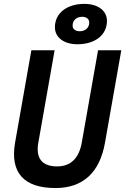

<svg xmlns="http://www.w3.org/2000/svg" viewBox="-20 -950 639 980"><path d="M263.2 9.8C402.8 9.8 489.3 -68.8 516.1 -222.7L599.1 -693.4H480.5L397.5 -222.7C383.3 -142.1 340.8 -100.6 271.5 -100.6C194.3 -100.6 161.1 -142.6 175.8 -222.7L258.8 -693.4H140.1L57.1 -222.7C30.3 -69.8 100.6 9.8 263.2 9.8ZM375 -724.1C465.3 -724.1 525.9 -771.5 525.9 -843.3C525.9 -895.5 480 -930.2 411.1 -930.2C320.8 -930.2 260.3 -882.8 260.3 -811C260.3 -758.8 306.2 -724.1 375 -724.1ZM386.7 -790.5C365.2 -790.5 350.6 -801.8 350.6 -818.8C350.6 -846.2 370.1 -864.3 399.9 -864.3C421.4 -864.3 435.5 -852.5 435.5 -835.4C435.5 -808.6 416 -790.5 386.7 -790.5Z"/></svg>

Font: Cascadia Mono PL SemiBold
Style: Italic
Weight: 600
Italic angle: -10°
Monospace: yes
Designer: Aaron Bell
Foundry: Saja Typeworks
Version: Version 2404.023